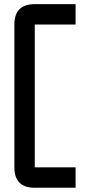

<svg xmlns="http://www.w3.org/2000/svg" viewBox="-20 -801 431 919"><path d="M146.5 -781.2H341.8V-683.6H146.5V0H341.8V97.7H146.5Q48.8 97.7 48.8 0V-683.6Q48.8 -781.2 146.5 -781.2Z"/></svg>

Font: BabelStone Runic Byrhtferth
Style: Regular
Weight: 400
Designer: Andrew West
Foundry: BabelStone
Version: Version 7.004;November 9, 2023